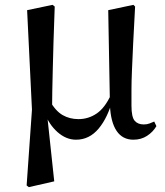

<svg xmlns="http://www.w3.org/2000/svg" viewBox="-20 -561 681 793"><path d="M90 205 112 -108 92 -519 197 -541 206 -534Q203 -451 201 -388Q199 -325 198 -276Q197 -227 196 -186.5Q195 -146 195 -106L175 -84L204 188L99 212ZM531 16Q486 16 461.5 -20.5Q437 -57 434 -127V-131L427 -519L531 -541L538 -534Q533 -446 530 -381.5Q527 -317 525 -270Q523 -223 523 -188.5Q523 -154 523 -125Q523 -78 536 -62.5Q549 -47 574 -47Q587 -47 597.5 -51Q608 -55 617 -59L626 -40Q612 -16 587.5 0Q563 16 531 16ZM294 16Q253 16 217.5 -15.5Q182 -47 164 -96H162L186 -144Q210 -102 239 -85.5Q268 -69 304 -69Q345 -69 379 -92Q413 -115 438 -169L450 -156H447Q426 -76 387.5 -30Q349 16 294 16Z"/></svg>

Font: Noto Serif KR ExtraLight SemiBold
Style: Regular
Weight: 600
Version: Version 2.002-H1;hotconv 1.1.0;makeotfexe 2.6.0